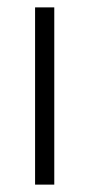

<svg xmlns="http://www.w3.org/2000/svg" viewBox="-20 -500 242 520"><path d="M75 -480H127V0H75Z"/></svg>

Font: Prompt ExtraLight
Style: Regular
Weight: 275
Designer: Katatrad Team
Foundry: CadsonDemak
Version: Version 1.000